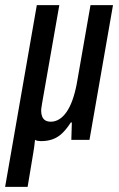

<svg xmlns="http://www.w3.org/2000/svg" viewBox="-50 -547 464 751"><path d="M-30 184 94 -527H182L115 -145Q114 -137 112.5 -129Q111 -121 111 -114Q111 -101 115 -91Q119 -81 127.5 -76Q136 -71 149 -71Q166 -71 181.5 -80.5Q197 -90 210 -108.5Q223 -127 233 -154.5Q243 -182 250 -218L304 -527H392L300 0H229L231 -68H227Q211 -43 194 -26.5Q177 -10 156.5 -2.5Q136 5 110 5Q104 5 98 4Q92 3 87 0Q86 13 84 26Q82 39 80 52L58 184Z"/></svg>

Font: Archivo ExtraCondensed Medium
Style: Italic
Weight: 500
Width: 2
Italic angle: -10°
Designer: Hector Gatti
Foundry: Omnibus-Type
Version: Version 2.001